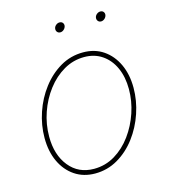

<svg xmlns="http://www.w3.org/2000/svg" viewBox="-109 -800 789 897"><g transform="rotate(-15 286.0 -351.5)"><path d="M241.2 11.2Q185.1 11.2 143.1 -17.1Q101.1 -45.4 77.9 -95.2Q54.7 -145 54.7 -210Q54.7 -272 75.2 -332.5Q95.7 -393.1 133.1 -442.1Q170.4 -491.2 220.9 -520.8Q271.5 -550.3 331.5 -550.3Q387.7 -550.3 429.2 -522Q470.7 -493.7 493.9 -444.1Q517.1 -394.5 517.1 -329.6Q517.1 -268.1 496.6 -207.3Q476.1 -146.5 439 -97.2Q401.9 -47.9 351.3 -18.3Q300.8 11.2 241.2 11.2ZM241.7 -11.2Q296.9 -11.2 343 -39.1Q389.2 -66.9 423.1 -113.3Q457 -159.7 475.8 -215.8Q494.6 -272 494.6 -329.1Q494.6 -387.7 474.6 -432.4Q454.6 -477.1 417.7 -502.4Q380.9 -527.8 331.1 -527.8Q277.8 -527.8 231.9 -501.2Q186 -474.6 151.1 -429Q116.2 -383.3 96.7 -326.9Q77.1 -270.5 77.1 -210.4Q77.1 -122.1 121.8 -66.7Q166.5 -11.2 241.7 -11.2ZM451.2 -668Q441.9 -668 436.3 -674.8Q430.7 -681.6 432.1 -691.4Q433.6 -700.7 441.7 -707.3Q449.7 -713.9 459 -713.9Q468.8 -713.9 474.1 -707.3Q479.5 -700.7 478 -691.4Q476.1 -681.6 468.3 -674.8Q460.4 -668 451.2 -668ZM253.9 -668Q244.6 -668 239 -674.8Q233.4 -681.6 234.9 -691.4Q236.3 -700.7 244.4 -707.3Q252.4 -713.9 261.7 -713.9Q271.5 -713.9 276.9 -707.3Q282.2 -700.7 280.8 -691.4Q278.8 -681.6 271 -674.8Q263.2 -668 253.9 -668Z"/></g></svg>

Font: Inter 16pt Thin
Style: Italic
Weight: 250
Italic angle: -9.3988°
Version: Version 4.001;git-66647c0bb